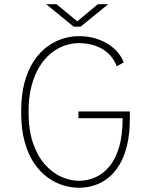

<svg xmlns="http://www.w3.org/2000/svg" viewBox="-20 -877 690 908"><path d="M353 11Q318 11 280 -0.2Q242 -11.5 206.5 -36.8Q171 -62 142.2 -103.8Q113.5 -145.5 96.8 -205.8Q80 -266 80 -348Q80 -428 96.2 -487.8Q112.5 -547.5 140.5 -589.2Q168.5 -631 203.8 -656.8Q239 -682.5 277.2 -694.2Q315.5 -706 352 -706Q396 -706 431.8 -695.2Q467.5 -684.5 494.5 -666.5Q521.5 -648.5 539.2 -626.5Q557 -604.5 565 -582L532 -563Q525 -584.5 510.2 -604.2Q495.5 -624 473 -639.5Q450.5 -655 420.2 -664Q390 -673 352 -673Q318.5 -673 284.5 -661Q250.5 -649 220.2 -624.2Q190 -599.5 166.2 -561Q142.5 -522.5 128.8 -469.5Q115 -416.5 115 -348Q115 -260.5 136.8 -198.5Q158.5 -136.5 194 -97.5Q229.5 -58.5 271.2 -40.2Q313 -22 353 -22Q392.5 -22 429.5 -37.8Q466.5 -53.5 496 -88.2Q525.5 -123 542.8 -179.8Q560 -236.5 560 -318H351V-350H594V-318Q594 -243.5 580.5 -188.2Q567 -133 543.2 -95Q519.5 -57 488.8 -33.5Q458 -10 423.2 0.5Q388.5 11 353 11ZM198.5 -857H247.5L345.5 -776L442.5 -857H491.5L361.5 -751H328.5Z"/></svg>

Font: Trispace Thin
Style: Regular
Weight: 100
Designer: Tyler Finck
Foundry: Etcetera Type Company
Version: Version 1.210